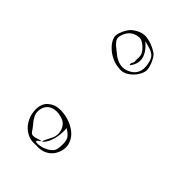

<svg xmlns="http://www.w3.org/2000/svg" viewBox="-240 -881 1020 1020"><g transform="rotate(45 270.0 -371.0)"><path d="M250 -562Q224 -563 196 -576.5Q168 -590 146.5 -612Q125 -634 118 -658Q114 -671 120 -691Q126 -711 138 -730Q150 -749 162 -757Q203 -787 242 -781.5Q281 -776 319 -752Q332 -745 343.5 -724.5Q355 -704 361 -681.5Q367 -659 362 -644Q357 -625 340.5 -604Q324 -583 300.5 -570Q277 -557 250 -562ZM250 -762Q339 -685 281 -613Q275 -624 281.5 -632.5Q288 -641 286 -651Q285 -660 286 -670Q287 -680 285 -690Q283 -703 270.5 -718.5Q258 -734 241.5 -744.5Q225 -755 212 -754Q157 -749 138 -697Q128 -671 139 -655Q150 -639 169 -625Q177 -619 184.5 -612.5Q192 -606 200 -600Q260 -558 316 -597Q361 -630 341 -701Q335 -725 320 -736Q305 -747 286.5 -752Q268 -757 250 -762ZM230 39Q189 43 160 26Q131 9 114.5 -18.5Q98 -46 94.5 -77Q91 -108 100 -133Q109 -154 127 -166Q148 -183 180.5 -185Q213 -187 247 -177Q281 -167 308 -146Q335 -125 345 -95Q353 -74 349 -49.5Q345 -25 331 -4Q317 17 291.5 29.5Q266 42 230 39ZM234 3Q231 9 223 13Q215 17 215 22Q216 27 221.5 27.5Q227 28 232 28Q264 26 292 9.5Q320 -7 324 -29Q330 -66 324 -92.5Q318 -119 280 -140Q283 -121 280 -93Q277 -65 267 -38Q257 -11 238 4Q238 -3 245 -17Q252 -31 259.5 -45.5Q267 -60 268 -66Q276 -99 260.5 -126.5Q245 -154 213 -161Q175 -171 147 -158.5Q119 -146 111 -114Q105 -88 114 -68Q123 -48 138 -31Q153 -14 164 4Q172 15 184 15Q196 15 209.5 10Q223 5 234 3Z"/></g></svg>

Font: Rock 3D
Style: Regular
Weight: 400
Version: Version 1.000